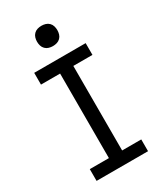

<svg xmlns="http://www.w3.org/2000/svg" viewBox="-232 -1042 965 1131"><g transform="rotate(-30 250.0 -477.0)"><path d="M75 0V-80H205V-655H75V-735H425V-655H295V-80H425V0ZM250 -816Q236 -816 222.5 -820Q209 -824 199 -834Q189 -844 185 -857.5Q181 -871 181 -885Q181 -899 185 -912.5Q189 -926 199 -936Q209 -946 222.5 -950Q236 -954 250 -954Q264 -954 277.5 -950Q291 -946 301 -936Q311 -926 315 -912.5Q319 -899 319 -885Q319 -871 315 -857.5Q311 -844 301 -834Q291 -824 277.5 -820Q264 -816 250 -816Z"/></g></svg>

Font: Iosevka SS10 Medium
Style: Regular
Weight: 500
Monospace: yes
Designer: Belleve Invis
Foundry: Belleve Invis
Version: Version 28.0.6; ttfautohint (v1.8.4)